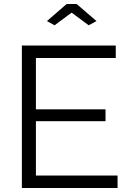

<svg xmlns="http://www.w3.org/2000/svg" viewBox="-20 -937 649 957"><path d="M214 -832 312 -917H362L461 -832L422 -811L337 -874L252 -811ZM566 -62V0H89V-710H557V-648H159V-392H506V-333H159V-62Z"/></svg>

Font: Oxford Sans
Style: Regular
Weight: 400
Designer: Matt McInerney, Pablo Impallari, Rodrigo Fuenzalida
Foundry: Matt McInerney, Pablo Impallari, Rodrigo Fuenzalida
Version: Version 3.000g; ttfautohint (v1.5) -l 8 -r 28 -G 28 -x 14 -D